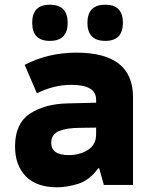

<svg xmlns="http://www.w3.org/2000/svg" viewBox="-20 -787 640 817"><path d="M503 -690Q503 -767 428 -767Q352 -767 352 -690Q352 -613 428 -613Q503 -613 503 -690ZM268 -690Q268 -767 192 -767Q117 -767 117 -690Q117 -613 192 -613Q268 -613 268 -690ZM198 -179Q198 -216 231.5 -229.5Q265 -243 320 -243L389 -244V-215Q389 -171 354 -149Q319 -127 273 -127Q198 -127 198 -179ZM398 -71H402L422 0H546V-374Q546 -563 305 -563Q185 -563 85 -511L137 -390Q209 -426 284 -426Q389 -426 389 -363V-350L268 -347Q170 -345 107 -303Q44 -261 44 -164Q44 -84 89.5 -37Q135 10 224 10Q265 10 313 -5Q361 -20 398 -71Z"/></svg>

Font: Noto Sans Mono UI ExtraBold
Style: Regular
Weight: 800
Designer: Monotype Design team
Foundry: Monotype Imaging Inc.
Version: 1.000